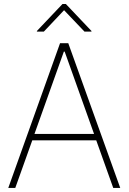

<svg xmlns="http://www.w3.org/2000/svg" viewBox="-20 -918 628 938"><path d="M20.5 0 273.4 -707H313.5L567.4 0H533.2L450.2 -232.4H137.7L54.7 0ZM439.5 -263.7 295.9 -666H292L148.4 -263.7ZM293 -868.2 194.3 -763.7H160.2V-766.6L285.2 -898.4H301.8L426.8 -766.6V-763.7H392.6Z"/></svg>

Font: Pretendard Std Thin
Style: Regular
Weight: 100
Designer: Base glyphs from Inter by Rasmus Andersson; Hangeul glyphs from Noto Sans CJK(Source Han Sans) by Jang Soo-young and Kan
Foundry: Kil Hyung-jin
Version: Version 1.309